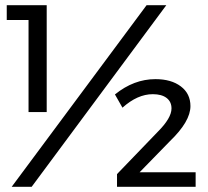

<svg xmlns="http://www.w3.org/2000/svg" viewBox="-20 -720 800 740"><path d="M6 -700H160V-288H90V-643H6ZM545 -700H621L102 0H25ZM588 -212Q641 -265 641 -302Q641 -328 622 -342.5Q603 -357 569 -357Q510 -357 452 -305L423 -356Q496 -415 579 -415Q640 -415 677 -387Q714 -359 714 -311Q714 -252 635 -176L518 -56H734V0H431V-49Z"/></svg>

Font: Montserrat arm
Style: Regular
Weight: 400
Designer: Julieta Ulanovsky
Foundry: Julieta Ulanovsky
Version: Version 6.000;PS 006.000;hotconv 1.0.88;makeotf.lib2.5.64775